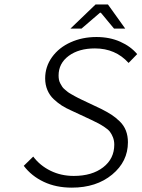

<svg xmlns="http://www.w3.org/2000/svg" viewBox="-20 -840 643 872"><path d="M299.8 -710 414.1 -819.8H470.2L548.8 -710H498L438 -782.2H434.1L350.1 -710ZM306.2 12.2Q234.4 12.2 178.7 -14.2Q123 -40.5 87.9 -86.9L130.9 -128.9Q161.6 -87.9 209.5 -64.5Q257.3 -41 314.9 -41Q397.9 -41 448.5 -80.1Q499 -119.1 499 -183.1Q499 -201.2 492.9 -216.6Q486.8 -231.9 479 -241.9Q471.2 -252 454.6 -262.9Q438 -273.9 427.2 -279.5Q416.5 -285.2 394 -295.9L301.8 -338.9Q278.8 -349.1 260.7 -360.6Q242.7 -372.1 224.1 -389.4Q205.6 -406.7 195.3 -430.9Q185.1 -455.1 185.1 -483.9Q185.1 -537.1 216.3 -580.6Q247.6 -624 300.8 -647.9Q354 -671.9 418 -671.9Q478 -671.9 525.9 -650.6Q573.7 -629.4 603 -594.2L564 -554.2Q504.4 -620.1 411.1 -620.1Q337.9 -620.1 292 -586.2Q246.1 -552.2 246.1 -497.1Q246.1 -486.8 247.8 -477.8Q249.5 -468.8 254.2 -460.4Q258.8 -452.1 262.7 -446Q266.6 -439.9 274.9 -433.1Q283.2 -426.3 287.8 -422.4Q292.5 -418.5 303.5 -412.4Q314.5 -406.2 318.6 -403.8Q322.8 -401.4 335.2 -395Q347.7 -388.7 351.1 -387.2L439.9 -345.2Q467.8 -331.1 486.6 -318.8Q505.4 -306.6 523.9 -288.6Q542.5 -270.5 551.8 -246.8Q561 -223.1 561 -193.8Q561 -106.4 489.3 -47.1Q417.5 12.2 306.2 12.2Z"/></svg>

Font: Office Code Pro Light Italic
Style: Regular
Weight: 300
Italic angle: -9°
Designer: Nathan Rutzky & Paul D. Hunt
Foundry: Adobe Systems Incorporated
Version: Version 1.004;PS 001.004;hotconv 1.0.70;makeotf.lib2.5.58329